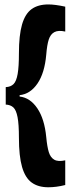

<svg xmlns="http://www.w3.org/2000/svg" viewBox="-20 -718 310 844"><path d="M63.2 -483.3Q63.2 -563.2 76.9 -610.4Q90.7 -657.7 119.1 -678.1Q147.5 -698.5 192.5 -698.5Q221.8 -698.5 266.8 -688.7V-579.3Q236.2 -586 219.1 -576.8Q202 -567.7 194.3 -544.2Q186.7 -520.7 183.3 -478Q176.3 -397.2 144.8 -350.9Q113.2 -304.7 66.2 -299.7V-293.7Q112.5 -288.5 144.1 -241.8Q175.7 -195 183.3 -115.2Q187.3 -73 194.5 -49.4Q201.7 -25.8 218.4 -16.1Q235.2 -6.3 266.8 -13.2V95.3Q227.7 105.2 192.5 105.2Q147.7 105.2 119.2 84.4Q90.7 63.7 76.9 15.8Q63.2 -32 63.2 -112.3Q63.2 -171.8 57.2 -202.9Q51.3 -234 38.8 -245.7Q26.3 -257.3 5.2 -258.3V-335Q27.2 -336 39.6 -348.4Q52 -360.8 57.6 -392.9Q63.2 -425 63.2 -483.3Z"/></svg>

Font: Bricolage Grotesque 96pt Condensed ExBd
Style: Regular
Weight: 800
Width: 3
Designer: Mathieu Triay
Foundry: Atelier Triay
Version: Version 1.001;Glyphs 3.2 (3207)